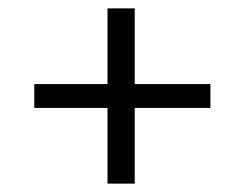

<svg xmlns="http://www.w3.org/2000/svg" viewBox="-20 -526 585 459"><path d="M237 -87V-268H62V-325H237V-506H302V-325H483V-268H302V-87Z"/></svg>

Font: Cambo
Style: Regular
Weight: 400
Designer: Carolina Giovagnoli, Andres Torresi
Foundry: Carolina Giovagnoli, Andres Torresi
Version: Version 2.001